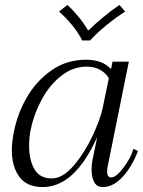

<svg xmlns="http://www.w3.org/2000/svg" viewBox="-20 -748 579 778"><path d="M219 -701 253 -728Q276 -707 298.5 -679.5Q321 -652 336 -626H340Q365 -651 399 -679Q433 -707 464 -728L487 -701Q452 -679 412 -646.5Q372 -614 345 -584H313Q298 -615 271.5 -647Q245 -679 219 -701ZM28 -139Q28 -172 36 -212Q50 -286 88.5 -353Q127 -420 188.5 -463Q250 -506 329 -506Q395 -506 430 -468L436 -498H502L418 -82Q414 -67 414 -53Q414 -29 431 -29Q450 -29 479.5 -67.5Q509 -106 521 -145L539 -136Q515 -73 477 -31.5Q439 10 396 10Q373 10 362 -9.5Q351 -29 351 -60Q351 -82 355 -101L374 -193Q283 10 153 10Q89 10 58.5 -31.5Q28 -73 28 -139ZM396 -310 421 -431Q409 -452 386 -465Q363 -478 332 -478Q276 -478 229 -441.5Q182 -405 150 -346.5Q118 -288 105 -225Q98 -196 98 -156Q98 -100 119.5 -62.5Q141 -25 190 -25Q234 -25 278.5 -77Q323 -129 355 -197.5Q387 -266 396 -310Z"/></svg>

Font: Trirong Light
Style: Italic
Weight: 300
Italic angle: -12°
Designer: Katatrad Team
Foundry: CadsonDemak
Version: Version 1.001